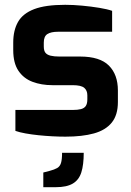

<svg xmlns="http://www.w3.org/2000/svg" viewBox="-20 -562 545 798"><path d="M252 6Q227 6 198 4.5Q169 3 140 0Q111 -3 86 -7.5Q61 -12 44 -18V-105H282Q303 -105 316.5 -108.5Q330 -112 336.5 -121.5Q343 -131 343 -149V-166Q343 -186 330 -197Q317 -208 282 -208H198Q152 -208 115 -222Q78 -236 56.5 -268Q35 -300 35 -354V-385Q35 -436 55 -471Q75 -506 122 -524Q169 -542 251 -542Q284 -542 321.5 -538.5Q359 -535 392.5 -529.5Q426 -524 446 -517V-430H221Q192 -430 177 -420.5Q162 -411 162 -385V-369Q162 -351 169 -342.5Q176 -334 190.5 -330.5Q205 -327 227 -327H313Q395 -327 432.5 -289.5Q470 -252 470 -186V-138Q470 -84 444.5 -52.5Q419 -21 370.5 -7.5Q322 6 252 6ZM160 216V155L187 148Q206 143 217.5 136.5Q229 130 233.5 115.5Q238 101 238 73H328Q328 123 318 154.5Q308 186 282.5 201Q257 216 212 216Z"/></svg>

Font: Exo Thin
Style: Bold
Weight: 700
Version: Version 2.000